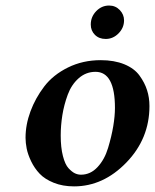

<svg xmlns="http://www.w3.org/2000/svg" viewBox="-20 -660 557 690"><path d="M198.2 -172.9Q198.2 -129.9 206.1 -99.4Q213.9 -68.8 226.3 -55.4Q238.8 -42 249.3 -37.1Q259.8 -32.2 271 -32.2Q305.2 -32.2 330.6 -59.6Q356 -86.9 368.4 -128.4Q380.9 -169.9 387 -206.5Q393.1 -243.2 393.1 -272Q393.1 -401.9 323.2 -401.9Q289.1 -401.9 262.9 -378.9Q236.8 -356 223.4 -319.6Q210 -283.2 204.1 -246.1Q198.2 -209 198.2 -172.9ZM71.8 -165Q71.8 -211.9 89.4 -259.5Q106.9 -307.1 138.9 -349.1Q170.9 -391.1 224.4 -417.5Q277.8 -443.8 341.8 -443.8Q390.6 -443.8 426.8 -429Q462.9 -414.1 481.4 -388.4Q500 -362.8 508.5 -335.9Q517.1 -309.1 517.1 -278.8Q517.1 -161.6 434.1 -75.9Q351.1 9.8 246.1 9.8Q205.1 9.8 173.1 -3.2Q141.1 -16.1 122.6 -35.6Q104 -55.2 92 -80.1Q80.1 -105 75.9 -126Q71.8 -147 71.8 -165ZM306.2 -571.8Q306.2 -599.6 325.7 -619.9Q345.2 -640.1 372.1 -640.1Q395 -640.1 410.4 -624Q425.8 -607.9 425.8 -586.9Q425.8 -560.1 406 -540Q386.2 -520 359.9 -520Q335.9 -520 321 -534.9Q306.2 -549.8 306.2 -571.8Z"/></svg>

Font: Linux Libertine O
Style: Semibold Italic
Weight: 600
Italic angle: -11.5°
Designer: Philipp H. Poll
Foundry: Philipp H. Poll
Version: Version 5.1.2